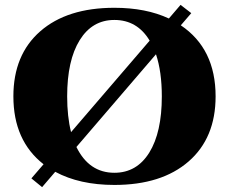

<svg xmlns="http://www.w3.org/2000/svg" viewBox="-20 -746 940 789"><path d="M766 -692 723 -642Q866 -546 866 -350Q866 -179 755 -82.5Q644 14 450 14Q307 14 207 -40L153 23L109 -13L159 -71Q35 -168 35 -350Q35 -521 145.5 -617.5Q256 -714 450 -714Q580 -714 674 -670L722 -726ZM272 -203 595 -579Q544 -664 450 -664Q359 -664 307.5 -581Q256 -498 256 -350Q256 -267 272 -203ZM621 -523 294 -142Q346 -36 450 -36Q542 -36 593.5 -119Q645 -202 645 -350Q645 -451 621 -523Z"/></svg>

Font: Cinzel Decorative Black
Style: Regular
Weight: 900
Designer: Natanael Gama
Version: Version 1.001;PS 001.001;hotconv 1.0.56;makeotf.lib2.0.21325